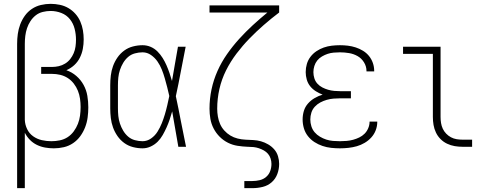

<svg xmlns="http://www.w3.org/2000/svg" viewBox="-20 -763 2540 998"><path d="M69 215V-535Q69 -561 72.5 -586.5Q76 -612 85 -636Q94 -660 109 -681Q124 -702 145.5 -716.5Q167 -731 192.5 -737Q218 -743 243 -743Q267 -743 291 -738Q315 -733 335.5 -721Q356 -709 372 -691Q388 -673 397.5 -651Q407 -629 411 -605.5Q415 -582 415 -558Q415 -533 410.5 -509Q406 -485 395 -463Q384 -441 366 -424.5Q348 -408 325 -398Q354 -388 377 -368Q400 -348 414.5 -321.5Q429 -295 434 -265Q439 -235 439 -205Q439 -179 435.5 -152.5Q432 -126 422.5 -101.5Q413 -77 397.5 -55.5Q382 -34 360 -19Q338 -4 312 2Q286 8 260 8Q237 8 214.5 4Q192 0 171.5 -10Q151 -20 135 -36.5Q119 -53 109 -73V215ZM247 -29Q269 -29 291 -33.5Q313 -38 331.5 -50Q350 -62 363.5 -80.5Q377 -99 385 -119.5Q393 -140 396 -162Q399 -184 399 -207Q399 -228 396 -249.5Q393 -271 385 -291Q377 -311 363.5 -328.5Q350 -346 332 -357.5Q314 -369 293 -374Q272 -379 250 -379H194V-415H250Q268 -415 285.5 -419Q303 -423 318.5 -432.5Q334 -442 345 -456Q356 -470 363 -486.5Q370 -503 372.5 -521Q375 -539 375 -557Q375 -585 368 -613Q361 -641 343.5 -663Q326 -685 299 -695.5Q272 -706 243 -706Q223 -706 202.5 -701Q182 -696 166 -683.5Q150 -671 138.5 -653.5Q127 -636 120.5 -616.5Q114 -597 111.5 -576.5Q109 -556 109 -535V-140Q110 -115 121 -92Q132 -69 152.5 -54.5Q173 -40 197.5 -34.5Q222 -29 247 -29Z M721 8Q696 8 671 1.5Q646 -5 625.5 -20Q605 -35 590.5 -56Q576 -77 567.5 -100.5Q559 -124 556 -149.5Q553 -175 553 -200V-320Q553 -345 556 -370.5Q559 -396 567.5 -419.5Q576 -443 590.5 -464Q605 -485 625.5 -500Q646 -515 671 -521.5Q696 -528 721 -528Q743 -528 763 -519.5Q783 -511 798.5 -495.5Q814 -480 825.5 -461.5Q837 -443 845.5 -423.5Q854 -404 861 -383.5Q868 -363 874 -342Q882 -387 889.5 -431.5Q897 -476 905 -520H945Q932 -456 920 -391.5Q908 -327 894 -263Q908 -198 920.5 -132Q933 -66 947 0H907Q899 -46 891 -92Q883 -138 875 -184Q869 -163 862 -142Q855 -121 846 -101Q837 -81 826 -61.5Q815 -42 799.5 -26.5Q784 -11 763.5 -1.5Q743 8 721 8ZM721 -29Q745 -29 765.5 -43.5Q786 -58 799 -79Q812 -100 821 -122.5Q830 -145 837 -168.5Q844 -192 849.5 -216Q855 -240 860 -264Q855 -287 849 -310Q843 -333 836.5 -356Q830 -379 821 -401.5Q812 -424 798.5 -443.5Q785 -463 765 -477Q745 -491 721 -491Q701 -491 681 -485.5Q661 -480 646 -467Q631 -454 620.5 -436.5Q610 -419 603.5 -399.5Q597 -380 595 -360Q593 -340 593 -320V-200Q593 -180 595 -160Q597 -140 603.5 -120.5Q610 -101 620.5 -83.5Q631 -66 646 -53Q661 -40 681 -34.5Q701 -29 721 -29Z M1250 215V178H1292Q1311 178 1330 173.5Q1349 169 1363.5 156.5Q1378 144 1384.5 126Q1391 108 1391 89Q1391 75 1386.5 61Q1382 47 1373 36.5Q1364 26 1351.5 19Q1339 12 1325.5 7.5Q1312 3 1298 1.5Q1284 0 1270 0H1268Q1242 -1 1215.5 -5Q1189 -9 1165 -21Q1141 -33 1122 -52Q1103 -71 1090.5 -95Q1078 -119 1073.5 -145.5Q1069 -172 1069 -198Q1069 -249 1079.5 -298.5Q1090 -348 1110.5 -394Q1131 -440 1160 -481.5Q1189 -523 1223 -560.5Q1257 -598 1294 -632Q1331 -666 1370 -698H1069V-735H1431V-698Q1390 -667 1351 -633Q1312 -599 1276.5 -562.5Q1241 -526 1209.5 -484.5Q1178 -443 1155 -397Q1132 -351 1120.5 -300.5Q1109 -250 1109 -198Q1109 -178 1112.5 -157.5Q1116 -137 1124 -118.5Q1132 -100 1146 -84.5Q1160 -69 1177.5 -58.5Q1195 -48 1215 -43Q1235 -38 1255.5 -37Q1276 -36 1296.5 -35Q1317 -34 1336.5 -28.5Q1356 -23 1374 -12.5Q1392 -2 1405.5 13.5Q1419 29 1425 49Q1431 69 1431 89Q1431 116 1421.5 141.5Q1412 167 1392 184.5Q1372 202 1345.5 208.5Q1319 215 1292 215Z M1747 8Q1724 8 1701 5.5Q1678 3 1656 -4.5Q1634 -12 1614.5 -24.5Q1595 -37 1580.5 -55.5Q1566 -74 1559.5 -96.5Q1553 -119 1553 -142Q1553 -165 1559.5 -186.5Q1566 -208 1581 -225Q1596 -242 1616 -253.5Q1636 -265 1657 -271Q1639 -278 1622 -288.5Q1605 -299 1592.5 -314.5Q1580 -330 1574.5 -349.5Q1569 -369 1569 -388Q1569 -410 1575 -430.5Q1581 -451 1594 -468Q1607 -485 1625 -497Q1643 -509 1663 -516Q1683 -523 1704.5 -525.5Q1726 -528 1747 -528Q1768 -528 1788.5 -525.5Q1809 -523 1829 -516.5Q1849 -510 1867 -499Q1885 -488 1898 -472Q1911 -456 1918 -436Q1925 -416 1925 -395V-392H1885V-394Q1885 -418 1872 -439Q1859 -460 1838.5 -471.5Q1818 -483 1794.5 -487Q1771 -491 1747 -491Q1731 -491 1714.5 -489.5Q1698 -488 1683 -483Q1668 -478 1653.5 -469.5Q1639 -461 1629 -448.5Q1619 -436 1614 -420Q1609 -404 1609 -388Q1609 -372 1614 -356Q1619 -340 1630 -328Q1641 -316 1655.5 -308.5Q1670 -301 1685.5 -296.5Q1701 -292 1717.5 -290.5Q1734 -289 1750 -289H1804V-252H1750Q1732 -252 1714 -250.5Q1696 -249 1678.5 -244Q1661 -239 1645 -230.5Q1629 -222 1616.5 -208.5Q1604 -195 1598.5 -177.5Q1593 -160 1593 -142Q1593 -124 1598.5 -106.5Q1604 -89 1615.5 -75.5Q1627 -62 1643 -52.5Q1659 -43 1676 -37.5Q1693 -32 1711 -30.5Q1729 -29 1747 -29Q1764 -29 1781.5 -30.5Q1799 -32 1815.5 -36.5Q1832 -41 1847.5 -48.5Q1863 -56 1875 -68Q1887 -80 1894 -96.5Q1901 -113 1901 -130V-131H1941V-129Q1941 -107 1933 -86Q1925 -65 1910 -48.5Q1895 -32 1875.5 -20.5Q1856 -9 1835 -3Q1814 3 1791.5 5.5Q1769 8 1747 8Z M2385 0Q2364 0 2343.5 -3.5Q2323 -7 2304 -16Q2285 -25 2270 -40Q2255 -55 2246 -74Q2237 -93 2233.5 -113.5Q2230 -134 2230 -155V-483H2075V-520H2270V-155Q2270 -139 2272.5 -123.5Q2275 -108 2281.5 -94Q2288 -80 2299 -68.5Q2310 -57 2324 -49.5Q2338 -42 2353.5 -39.5Q2369 -37 2385 -37H2434V0Z"/></svg>

Font: Iosevka Curly Extralight
Style: Regular
Weight: 200
Monospace: yes
Designer: Belleve Invis
Foundry: Belleve Invis
Version: Version 22.1.2; ttfautohint (v1.8.4)